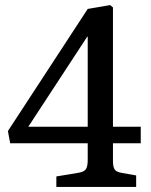

<svg xmlns="http://www.w3.org/2000/svg" viewBox="-20 -733 592 753"><path d="M201 0V-41L291 -56Q312 -60 318 -71.5Q324 -83 324 -105V-171H20L11 -219L324 -698L412 -713L423 -704V-236H532V-171H423V-102Q423 -80 429 -69.5Q435 -59 457 -55L514 -45V0ZM91 -236H324V-589H322Z"/></svg>

Font: Literata 18pt
Style: Regular
Weight: 400
Designer: Latin by Veronika Burian and Jose Scaglione. Greek by Irene Vlachou. Cyrillic by Vera Evstafieva.
Foundry: TypeTogether
Version: Version 3.103;gftools[0.9.29]